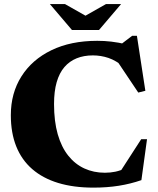

<svg xmlns="http://www.w3.org/2000/svg" viewBox="-20 -886 757 922"><path d="M483.5 -56.5Q510 -56.5 534 -61.5Q558 -66.5 591 -81L553 -55L658 -217.5H686L659 -21Q607 -3 550.5 6Q494 15 428.5 15Q333 15 259.2 -7.5Q185.5 -30 134.8 -74Q84 -118 58 -183Q32 -248 32 -333Q32 -438.5 82.8 -519Q133.5 -599.5 226.8 -644.8Q320 -690 447 -690Q481 -690 513.8 -686.2Q546.5 -682.5 591 -672.5L543.5 -660L614.5 -714H637.5L678 -450L644 -441.5L523 -622L576 -563.5Q537 -595.5 500.8 -607.8Q464.5 -620 426 -620Q382.5 -620 348 -606Q313.5 -592 289.2 -563.8Q265 -535.5 252.2 -491.5Q239.5 -447.5 239.5 -386.5Q239.5 -303.5 257.2 -241.5Q275 -179.5 307.8 -138.5Q340.5 -97.5 385.2 -77Q430 -56.5 483.5 -56.5ZM407.5 -801H373.5L489 -866.5H561.5L455.5 -742H325.5L219.5 -866.5H292Z"/></svg>

Font: Newsreader 24pt ExtraBold
Style: Regular
Weight: 800
Designer: Hugues Gentile
Foundry: Production Type
Version: Version 1.003